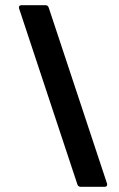

<svg xmlns="http://www.w3.org/2000/svg" viewBox="-20 -720 457 740"><path d="M393 -9Q393 0 383 0H291Q281 0 278 -10L54 -686Q53 -688 53 -691Q53 -700 63 -700H155Q165 -700 168 -690L392 -14Q393 -12 393 -9Z"/></svg>

Font: Barlow Semi Condensed SemiBold
Style: Regular
Weight: 600
Width: 4
Designer: Jeremy Tribby
Foundry: Tribby Type
Version: Version 1.408